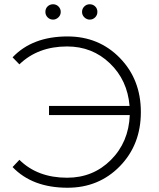

<svg xmlns="http://www.w3.org/2000/svg" viewBox="-20 -876 745 901"><path d="M229 -784Q214 -784 203.5 -794.5Q193 -805 193 -820Q193 -836 203.5 -846Q214 -856 229 -856Q244 -856 254.5 -845.5Q265 -835 265 -820Q265 -805 254 -794.5Q243 -784 229 -784ZM401 -784Q387 -784 376 -794.5Q365 -805 365 -820Q365 -835 375.5 -845.5Q386 -856 401 -856Q416 -856 426.5 -846Q437 -836 437 -820Q437 -805 426.5 -794.5Q416 -784 401 -784ZM297 -705Q444 -705 542.5 -604Q641 -503 641 -350Q641 -197 542.5 -96Q444 5 297 5Q132 5 39 -92L71 -126Q156 -42 295 -42Q417 -42 500.5 -125.5Q584 -209 589 -336H210V-379H588Q578 -500 495.5 -579Q413 -658 295 -658Q158 -658 71 -574L39 -607Q132 -705 297 -705Z"/></svg>

Font: mBank Light
Style: Regular
Weight: 300
Designer: Julieta Ulanovsky
Foundry: Julieta Ulanovsky
Version: Version 7.200;PS 007.200;hotconv 1.0.88;makeotf.lib2.5.64775